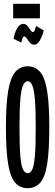

<svg xmlns="http://www.w3.org/2000/svg" viewBox="-20 -974 290 1005"><path d="M125 11Q86 11 60.5 -16.5Q35 -44 23 -113.5Q11 -183 11 -308Q11 -430 23 -499.5Q35 -569 60.5 -598Q86 -627 125 -627Q164 -627 189.5 -598Q215 -569 226.5 -499.5Q238 -430 238 -308Q238 -183 226.5 -113.5Q215 -44 189.5 -16.5Q164 11 125 11ZM125 -67Q139 -67 148.5 -86Q158 -105 162.5 -157Q167 -209 167 -308Q167 -403 162.5 -455Q158 -507 148.5 -528Q139 -549 125 -549Q111 -549 101 -528Q91 -507 86.5 -455Q82 -403 82 -308Q82 -209 86.5 -157Q91 -105 101 -86Q111 -67 125 -67ZM169 -838 209 -815Q202 -786 189 -763Q176 -740 160 -740Q146 -740 136.5 -751Q127 -762 120.5 -772.5Q114 -783 108 -783Q101 -783 97.5 -773Q94 -763 91 -751L51 -771Q57 -805 70.5 -827Q84 -849 101 -849Q115 -849 124 -838Q133 -827 139.5 -816.5Q146 -806 152 -806Q158 -806 161.5 -816Q165 -826 169 -838ZM49 -878V-954H189V-878Z"/></svg>

Font: Inconsolata UltraCondensed Bold
Style: Regular
Weight: 700
Width: 1
Monospace: yes
Designer: Raph Levien, Cyreal, Brenton Simpson
Foundry: Raph Levien, Cyreal, Google
Version: Version 3.001; ttfautohint (v1.8.2.53-6de2)